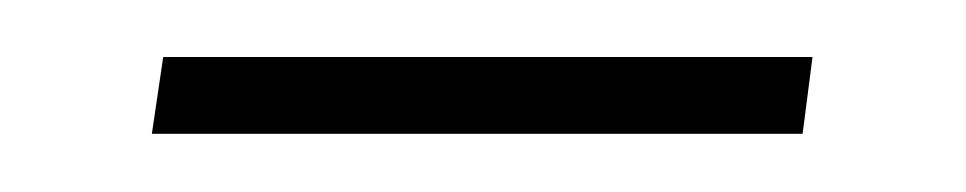

<svg xmlns="http://www.w3.org/2000/svg" viewBox="-20 -358 332 66"><path d="M255.9 -312H32.2L36.1 -338.4H259.3Z"/></svg>

Font: Roboto Thin
Style: Italic
Weight: 250
Italic angle: -12°
Designer: Google
Version: Version 2.134; 2016